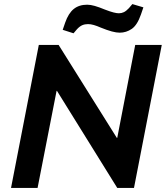

<svg xmlns="http://www.w3.org/2000/svg" viewBox="-20 -920 812 940"><path d="M34 0 170 -700H267L552 -245H554L642 -700H772L636 0H554L259 -475H257L164 0ZM340 -757 287 -774 299 -809Q315 -855 341 -876Q367 -897 407 -897Q423 -897 444 -891Q465 -885 494 -873Q520 -863 536 -859Q552 -855 562 -855Q575 -855 586.5 -860.5Q598 -866 611 -880L628 -900L682 -884L670 -849Q652 -797 625 -778.5Q598 -760 566 -760Q550 -760 527.5 -766Q505 -772 473 -785Q455 -793 439.5 -797.5Q424 -802 411 -802Q395 -802 382.5 -796.5Q370 -791 357 -777Z"/></svg>

Font: REM Medium
Style: Italic
Weight: 500
Italic angle: -11°
Designer: Octavio Pardo
Foundry: Ashler Design
Version: Version 1.005;gftools[0.9.28]